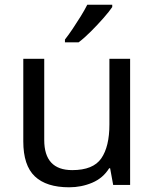

<svg xmlns="http://www.w3.org/2000/svg" viewBox="-20 -786 658 816"><path d="M533 -536V0H461L448 -71H444Q418 -29 372 -9.5Q326 10 274 10Q177 10 128 -36.5Q79 -83 79 -185V-536H168V-191Q168 -63 287 -63Q376 -63 410.5 -113Q445 -163 445 -257V-536ZM457 -756Q445 -738 420 -709.5Q395 -681 366.5 -652.5Q338 -624 314 -606H256V-618Q271 -637 288.5 -663Q306 -689 323 -716.5Q340 -744 351 -766H457Z"/></svg>

Font: Noto Sans Tagalog
Style: Regular
Weight: 400
Designer: Monotype Design Team
Foundry: Monotype Imaging Inc.
Version: Version 2.001; ttfautohint (v1.8.4.7-5d5b)